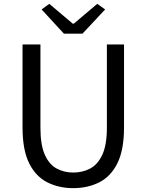

<svg xmlns="http://www.w3.org/2000/svg" viewBox="-20 -964 761 997"><path d="M360 13Q286 13 226 -17Q166 -47 131.5 -116Q97 -185 97 -303V-733H190V-300Q190 -212 212.5 -161Q235 -110 274 -89Q313 -68 360 -68Q409 -68 448.5 -89Q488 -110 511.5 -161Q535 -212 535 -300V-733H624V-303Q624 -185 589.5 -116Q555 -47 495 -17Q435 13 360 13ZM408 -789H312L196 -915L236 -944L358 -841H363L485 -944L526 -915Z"/></svg>

Font: Source Han Sans & Saira Hybrid
Style: Regular
Weight: 400
Designer: Ryoko NISHIZUKA 西塚涼子 (kana & ideographs); Paul D. Hunt (Latin, Greek & Cyrillic); Wenlong ZHANG 张文龙 (bopomofo); Sandoll 
Foundry: Adobe Systems Incorporated
Version: Version 1.00;August 2, 2021;FontCreator 13.0.0.2675 64-bit